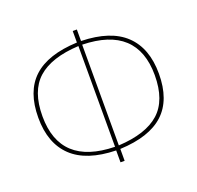

<svg xmlns="http://www.w3.org/2000/svg" viewBox="-127 -848 1031 1003"><g transform="rotate(-20 388.5 -347.0)"><path d="M76 -347Q76 -74 378 -68V-628Q225 -620 150.5 -553.5Q76 -487 76 -347ZM399 -628V-68Q552 -76 626.5 -142.5Q701 -209 701 -349Q701 -621 399 -628ZM724 -349Q724 -203 644 -129Q564 -55 400 -48V18H377V-48Q214 -52 133.5 -128.5Q53 -205 53 -347Q53 -493 133 -567Q213 -641 377 -648V-712H400V-648Q563 -644 643.5 -567.5Q724 -491 724 -349Z"/></g></svg>

Font: FiraSans
Style: Regular
Weight: 150
Designer: Carrois Corporate & Edenspiekermann AG
Foundry: Carrois Corporate GbR & Edenspiekermann AG
Version: Version 3.106;PS 003.106;hotconv 1.0.70;makeotf.lib2.5.58329